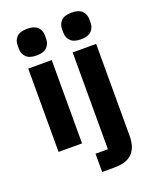

<svg xmlns="http://www.w3.org/2000/svg" viewBox="-171 -843 908 1137"><g transform="rotate(-20 283.0 -274.5)"><path d="M143 -581Q98 -581 77.5 -602Q57 -623 57 -654V-676Q57 -708 77.5 -728.5Q98 -749 143 -749Q188 -749 208.5 -728.5Q229 -708 229 -676V-654Q229 -623 208.5 -602Q188 -581 143 -581ZM69 0V-525H217V0ZM349 85V-525H497V56Q497 126 461.5 163Q426 200 349 200H271V85ZM423 -581Q378 -581 357.5 -602Q337 -623 337 -654V-676Q337 -708 357.5 -728.5Q378 -749 423 -749Q468 -749 488.5 -728.5Q509 -708 509 -676V-654Q509 -623 488.5 -602Q468 -581 423 -581Z"/></g></svg>

Font: IBM Plex Sans
Style: Bold
Weight: 700
Designer: Mike Abbink, Paul van der Laan, Pieter van Rosmalen
Foundry: Bold Monday
Version: Version 3.201